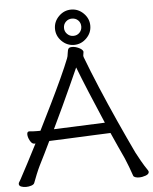

<svg xmlns="http://www.w3.org/2000/svg" viewBox="-61 -959 813 1018"><g transform="rotate(-5 345.0 -450.0)"><path d="M450 -815Q450 -777 422 -749Q394 -721 356 -721Q318 -721 290 -749Q262 -777 262 -815Q262 -853 290 -881Q318 -909 356 -909Q394 -909 422 -881Q450 -853 450 -815ZM402 -815Q402 -835 389 -848Q376 -861 356 -861Q337 -861 323.5 -848Q310 -835 310 -815Q310 -796 323.5 -782.5Q337 -769 356 -769Q376 -769 389 -782.5Q402 -796 402 -815ZM99 -218Q87 -218 77 -236.5Q67 -255 67 -270Q67 -285 78 -285H80Q89 -284 98 -283.5Q107 -283 119 -283H138Q172 -351 206 -420.5Q240 -490 268 -551Q296 -612 312 -653Q316 -662 318 -680.5Q320 -699 325 -705Q330 -711 344 -711Q361 -711 379 -702.5Q397 -694 401 -684Q401 -683 401.5 -682Q402 -681 402 -680Q402 -676 400.5 -670.5Q399 -665 399 -660Q399 -655 400 -653Q429 -576 467.5 -484.5Q506 -393 548 -300Q590 -207 629 -125Q637 -109 654 -79Q671 -49 687 -26Q689 -23 690 -20.5Q691 -18 691 -16Q691 -4 673 2.5Q655 9 638 9Q627 9 618 6Q609 3 607 -3Q601 -21 590 -50.5Q579 -80 571 -98Q556 -130 540 -165.5Q524 -201 507 -239Q507 -239 483.5 -238Q460 -237 423 -235.5Q386 -234 344.5 -232Q303 -230 265.5 -228.5Q228 -227 204.5 -226Q181 -225 180 -225Q164 -191 148 -159Q132 -127 118 -99Q110 -83 98.5 -55Q87 -27 81 -10Q78 -2 64.5 2.5Q51 7 36 7Q22 7 10.5 2.5Q-1 -2 -1 -12Q-1 -18 3 -23Q7 -29 11 -36.5Q15 -44 24.5 -62Q34 -80 53.5 -116.5Q73 -153 106 -218ZM482 -296Q445 -382 411 -464Q377 -546 356 -601Q339 -563 315.5 -511Q292 -459 265 -401Q238 -343 210 -285Z"/></g></svg>

Font: Moon Stars Kai T
Style: Regular
Weight: 400
Designer: GuiWonder
Version: Version 1.101